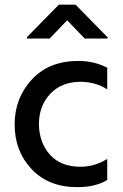

<svg xmlns="http://www.w3.org/2000/svg" viewBox="-20 -770 511 800"><path d="M142.1 -251Q142.1 -329.1 189.5 -379.2Q236.8 -429.2 315.9 -429.2Q377.9 -428.7 426.8 -397.9V-487.8Q372.1 -516.1 306.2 -516.1Q184.1 -516.1 112.5 -438.5Q41 -360.8 41 -252Q41 -140.1 111.8 -65.2Q182.6 9.8 301.8 9.8Q377.9 9.8 426.8 -20V-107.9Q375 -75.2 314.9 -75.2Q233.9 -75.2 189 -124.5Q144 -173.8 142.1 -251ZM428.2 -614.7 294.9 -750.5H225.1L92.8 -615.7V-609.4H187L259.8 -685.5L333 -609.4H428.2Z"/></svg>

Font: FAU Chimera Medium
Style: Regular
Weight: 500
Version: Version 1.002;hotconv 1.0.117;makeotfexe 2.5.65602